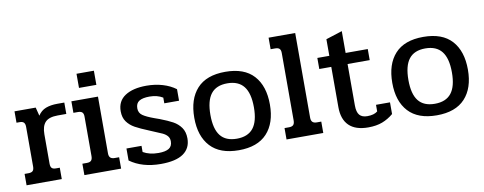

<svg xmlns="http://www.w3.org/2000/svg" viewBox="-59 -939 3098 1230"><g transform="rotate(-10 1489.5 -323.5)"><path d="M33 -74H58Q78 -74 86.5 -82.5Q95 -91 95 -111V-369Q95 -388 87 -397Q79 -406 60 -406H39V-480H177L191 -425Q211 -456 242.5 -468Q274 -480 317 -480H363V-406H307Q250 -406 226 -380.5Q202 -355 202 -302V-111Q202 -91 210 -82.5Q218 -74 237 -74H262V0H33Z M472 -648H585V-556H472ZM409 -74H438Q458 -74 466.5 -83Q475 -92 475 -112V-369Q475 -388 466.5 -396.5Q458 -405 438 -405H409V-480H582V-111Q582 -92 591 -83Q600 -74 619 -74H648V0H409Z M704 -43V-121H802V-81Q843 -57 902 -57Q947 -57 969.5 -71Q992 -85 992 -117Q992 -138 980.5 -151.5Q969 -165 949 -174.5Q929 -184 870 -208Q811 -232 779.5 -249.5Q748 -267 728.5 -294Q709 -321 709 -362Q709 -428 760 -461.5Q811 -495 899 -495Q955 -495 1004 -480.5Q1053 -466 1089 -439V-364H993V-401Q957 -423 907 -423Q862 -423 839.5 -409Q817 -395 817 -362Q817 -332 841 -315.5Q865 -299 915 -281Q929 -277 946 -270Q998 -250 1029 -233Q1060 -216 1080 -188Q1100 -160 1100 -117Q1100 -53 1051.5 -19Q1003 15 905 15Q784 15 704 -43Z M1166 -239Q1166 -360 1227.5 -427.5Q1289 -495 1412 -495Q1535 -495 1596.5 -427.5Q1658 -360 1658 -239Q1658 -119 1596 -52Q1534 15 1412 15Q1290 15 1228 -52Q1166 -119 1166 -239ZM1554 -239Q1554 -331 1519 -375.5Q1484 -420 1412 -420Q1340 -420 1305.5 -375.5Q1271 -331 1271 -239Q1271 -148 1305.5 -104Q1340 -60 1412 -60Q1484 -60 1519 -104Q1554 -148 1554 -239Z M1724 -74H1753Q1773 -74 1781.5 -83Q1790 -92 1790 -112V-551Q1790 -570 1781.5 -578.5Q1773 -587 1753 -587H1724V-662H1897V-111Q1897 -92 1906 -83Q1915 -74 1934 -74H1963V0H1724Z M2087 -146V-408H2009V-480H2087V-588L2193 -622V-480H2337V-408H2193V-139Q2193 -95 2209.5 -76Q2226 -57 2260 -57Q2304 -57 2327 -76V-119H2418V-43Q2385 -15 2346 0Q2307 15 2254 15Q2171 15 2129 -26Q2087 -67 2087 -146Z M2454 -239Q2454 -360 2515.5 -427.5Q2577 -495 2700 -495Q2823 -495 2884.5 -427.5Q2946 -360 2946 -239Q2946 -119 2884 -52Q2822 15 2700 15Q2578 15 2516 -52Q2454 -119 2454 -239ZM2842 -239Q2842 -331 2807 -375.5Q2772 -420 2700 -420Q2628 -420 2593.5 -375.5Q2559 -331 2559 -239Q2559 -148 2593.5 -104Q2628 -60 2700 -60Q2772 -60 2807 -104Q2842 -148 2842 -239Z"/></g></svg>

Font: Pridi
Style: Regular
Weight: 400
Designer: Katatrad Team
Foundry: CadsonDemak
Version: Version 1.001